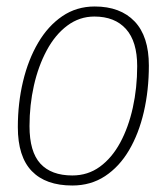

<svg xmlns="http://www.w3.org/2000/svg" viewBox="-20 -562 518 592"><path d="M203 10Q121 10 78 -34.5Q35 -79 35 -170Q35 -244 51 -311Q67 -378 97.5 -430Q128 -482 172 -512Q216 -542 272 -542Q351 -542 395 -496Q439 -450 439 -360Q439 -284 423.5 -217Q408 -150 378 -99Q348 -48 304 -19Q260 10 203 10ZM203 -21Q251 -21 288 -48Q325 -75 350.5 -122Q376 -169 389.5 -230Q403 -291 403 -358Q403 -434 368.5 -472.5Q334 -511 271 -511Q225 -511 187.5 -483Q150 -455 124 -406.5Q98 -358 84.5 -298Q71 -238 71 -173Q71 -94 104.5 -57.5Q138 -21 203 -21Z"/></svg>

Font: Georama ExtraLight
Style: Italic
Weight: 200
Italic angle: -9°
Designer: Jean-Baptiste Levee
Foundry: Production Type
Version: Version 1.000